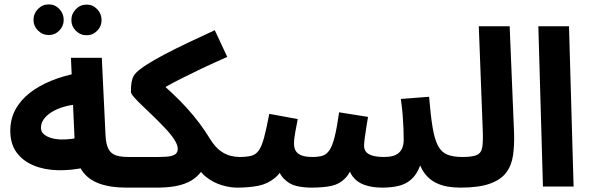

<svg xmlns="http://www.w3.org/2000/svg" viewBox="-20 -852 2693 877"><path d="M556 5Q485 5 433.5 -13.5Q382 -32 354 -73.5Q326 -115 322 -185L304 -588H445L462 -234Q464 -193 475.5 -171.5Q487 -150 509 -142.5Q531 -135 566 -135Q604 -135 620 -115.5Q636 -96 636 -67Q636 -36 615.5 -15.5Q595 5 556 5ZM373 -88Q306 -73 244 -74.5Q182 -76 133 -96.5Q84 -117 55.5 -156Q27 -195 27 -255Q27 -308 50.5 -351.5Q74 -395 116.5 -428Q159 -461 216 -484Q273 -507 340 -519L354 -377Q311 -375 276.5 -365.5Q242 -356 217.5 -341Q193 -326 180 -307.5Q167 -289 167 -268Q167 -251 179 -240Q191 -229 211 -222.5Q231 -216 257 -215Q283 -214 310.5 -218Q338 -222 365 -231ZM376 -691Q347 -691 326.5 -711.5Q306 -732 306 -760Q306 -789 326.5 -810Q347 -831 376 -831Q404 -831 424 -810Q444 -789 444 -760Q444 -732 424 -711.5Q404 -691 376 -691ZM203 -692Q174 -692 153.5 -712.5Q133 -733 133 -761Q133 -790 153.5 -811Q174 -832 203 -832Q231 -832 251 -811Q271 -790 271 -761Q271 -733 251 -712.5Q231 -692 203 -692Z M556 5 566 -135H706Q741 -135 759.5 -139Q778 -143 785 -151.5Q792 -160 792 -172Q792 -190 776.5 -214Q761 -238 736.5 -264Q712 -290 685 -316.5Q658 -343 633.5 -366Q609 -389 593.5 -406.5Q578 -424 578 -432Q578 -460 581 -476.5Q584 -493 589.5 -503Q595 -513 602 -520Q619 -537 653 -558.5Q687 -580 733.5 -604.5Q780 -629 838 -656.5Q896 -684 961 -714L1018 -592Q952 -563 900.5 -538.5Q849 -514 808.5 -493.5Q768 -473 736.5 -455Q705 -437 680 -421L690 -495Q733 -458 768 -425Q803 -392 833 -359Q863 -326 889.5 -291Q916 -256 941 -215Q963 -180 986.5 -163Q1010 -146 1032.5 -140.5Q1055 -135 1073 -135Q1111 -135 1127.5 -115.5Q1144 -96 1144 -67Q1144 -36 1123 -15.5Q1102 5 1063 5Q1030 5 992 -6.5Q954 -18 921 -44Q888 -70 871 -115L925 -111Q910 -79 889.5 -56.5Q869 -34 841 -20.5Q813 -7 777 -1Q741 5 696 5Z M1064 5 1074 -135Q1107 -135 1128 -140.5Q1149 -146 1162.5 -165.5Q1176 -185 1186.5 -224.5Q1197 -264 1210 -332L1340 -308Q1336 -286 1329.5 -253Q1323 -220 1323 -196Q1323 -177 1330.5 -163.5Q1338 -150 1356.5 -142.5Q1375 -135 1408 -135Q1434 -135 1452.5 -140.5Q1471 -146 1484.5 -165.5Q1498 -185 1508.5 -226.5Q1519 -268 1529 -339L1661 -318Q1657 -295 1653 -269Q1649 -243 1646 -221Q1643 -199 1643 -185Q1643 -172 1650.5 -160.5Q1658 -149 1678.5 -142Q1699 -135 1736 -135Q1781 -135 1802.5 -154.5Q1824 -174 1824 -214Q1824 -237 1823 -263.5Q1822 -290 1819.5 -323.5Q1817 -357 1811 -400L1940 -410Q1947 -324 1956 -270Q1965 -216 1980.5 -186.5Q1996 -157 2022.5 -146Q2049 -135 2092 -135Q2130 -135 2146.5 -115.5Q2163 -96 2163 -67Q2163 -36 2142.5 -15.5Q2122 5 2082 5Q2055 5 2026 0.5Q1997 -4 1970 -17.5Q1943 -31 1922 -57Q1901 -83 1889 -126L1907 -120Q1893 -70 1869 -43Q1845 -16 1810 -5.5Q1775 5 1726 5Q1681 5 1646 -7Q1611 -19 1590.5 -46.5Q1570 -74 1569 -121H1603Q1583 -65 1557 -38Q1531 -11 1494 -3Q1457 5 1401 5Q1367 5 1334 -2.5Q1301 -10 1275 -37.5Q1249 -65 1237 -125L1291 -127Q1270 -68 1236.5 -40Q1203 -12 1160 -3.5Q1117 5 1064 5Z M2083 5 2093 -135Q2139 -135 2159 -144.5Q2179 -154 2183 -180.5Q2187 -207 2185 -258L2167 -732H2308L2328 -248Q2330 -190 2323.5 -143.5Q2317 -97 2292.5 -64Q2268 -31 2217.5 -13Q2167 5 2083 5Z M2460 0 2439 -732H2579L2600 0Z"/></svg>

Font: Noto Sans
Style: Bold
Weight: 700
Designer: Monotype Design Team
Foundry: Monotype Imaging Inc.
Version: Version 2.000;GOOG;noto-source:20170915:90ef993387c0; ttfaut